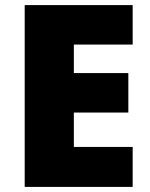

<svg xmlns="http://www.w3.org/2000/svg" viewBox="-20 -734 589 754"><path d="M501 0H77V-714H501V-559H270V-447H484V-292H270V-157H501Z"/></svg>

Font: Noto Sans Telugu Black
Style: Regular
Weight: 900
Designer: Jelle Bosma - Monotype Design Team
Foundry: Monotype Imaging Inc.
Version: Version 2.005; ttfautohint (v1.8.4.7-5d5b)